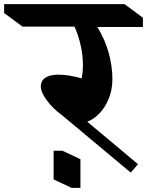

<svg xmlns="http://www.w3.org/2000/svg" viewBox="-131 -806 713 931"><path d="M341 -675Q378 -615 396 -550Q414 -485 414 -422Q414 -371 396.5 -328Q379 -285 351 -256Q323 -227 292 -216L538 -10L503 31L169 -248Q127 -278 97 -318Q67 -358 67 -387Q67 -415 89.5 -429.5Q112 -444 152 -444Q201 -444 265 -426Q271 -456 271 -491Q271 -539 259.5 -589Q248 -639 230 -677H-22L-111 -743V-786H473L562 -720V-675ZM259 105H216L129 64V-75H172L259 -34Z"/></svg>

Font: Inknut Antiqua Medium
Style: Regular
Weight: 500
Designer: Claus Eggers Sørensen
Foundry: Claus Eggers Sørensen
Version: Version 1.003; ttfautohint (v1.8.2) -l 8 -r 50 -G 200 -x 14 